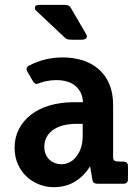

<svg xmlns="http://www.w3.org/2000/svg" viewBox="-20 -755 566 789"><path d="M319.8 -246.1H294.9Q263.2 -246.1 238.3 -239.3Q213.4 -232.4 196.5 -220Q179.7 -207.5 170.9 -190.4Q162.1 -173.3 162.1 -152.8Q162.1 -135.3 167.7 -121.6Q173.3 -107.9 183.1 -98.9Q192.9 -89.8 205.8 -85Q218.8 -80.1 233.9 -80.1Q247.1 -80.1 262.2 -86.4Q277.3 -92.8 290 -106.9Q302.7 -121.1 311.3 -143.6Q319.8 -166 319.8 -198.2ZM505.9 -18.6Q505.9 0 486.8 0H379.9Q371.6 0 366.5 -3.4Q361.3 -6.8 359.9 -15.1L350.1 -71.8Q325.7 -31.2 287.8 -8.5Q250 14.2 200.2 14.2Q170.4 14.2 141.6 3.2Q112.8 -7.8 90.1 -28.6Q67.4 -49.3 53.7 -79.6Q40 -109.9 40 -147.9Q40 -190.4 57.9 -224.9Q75.7 -259.3 107.7 -283.9Q139.6 -308.6 184.3 -321.8Q229 -335 283.2 -335H320.8Q319.3 -376.5 290.8 -401.1Q262.2 -425.8 211.9 -425.8Q190.9 -425.8 171.6 -421.9Q152.3 -418 138.2 -412.1Q129.9 -408.7 125 -411.4Q120.1 -414.1 116.2 -419.9L92.8 -460Q83 -477.1 100.1 -485.8Q163.6 -519 237.8 -519Q281.7 -519 319.6 -507.1Q357.4 -495.1 385.3 -470.9Q413.1 -446.8 429 -410.2Q444.8 -373.5 444.8 -324.2V-108.9Q444.8 -97.2 451.9 -94Q459 -90.8 478.5 -90.8H486.8Q505.9 -90.8 505.9 -71.8ZM335 -612.8Q338.9 -606.4 335.2 -599.1Q331.5 -591.8 314.9 -591.8H275.9Q266.1 -591.8 259 -593.3Q252 -594.7 246.6 -600.1L128.9 -710.9Q125.5 -713.9 124 -718Q122.6 -722.2 123.8 -725.8Q125 -729.5 128.7 -732.2Q132.3 -734.9 139.6 -734.9H244.6Q255.4 -734.9 261.5 -731.9Q267.6 -729 272 -721.2Z"/></svg>

Font: New Telegraph
Style: Bold
Weight: 700
Designer: Frank Baranowski
Foundry: Frank Baranowski
Version: Version 3.001